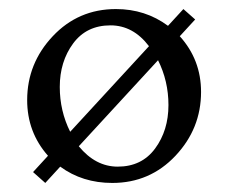

<svg xmlns="http://www.w3.org/2000/svg" viewBox="-20 -392 504 424"><path d="M113 -24 80 12 53 -12 86 -48Q40 -100 40 -171Q40 -252 96.5 -312Q153 -372 236 -372Q301 -372 351 -335L385 -372L411 -349L377 -312Q424 -260 424 -189Q424 -108 367.5 -48Q311 12 228 12Q162 12 113 -24ZM135 -101 309 -290Q274 -336 224 -336Q171 -336 141.5 -296Q112 -256 112 -200Q112 -147 135 -101ZM352 -160Q352 -213 329 -259L154 -69Q191 -24 240 -24Q293 -24 322.5 -64Q352 -104 352 -160Z"/></svg>

Font: Bellefair
Style: Regular
Weight: 400
Designer: Nick Shinn, Liron Lavi Turkenic
Foundry: Shinntype
Version: Version 1.003;PS 001.003;hotconv 1.0.88;makeotf.lib2.5.64775